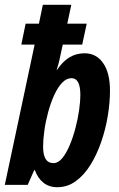

<svg xmlns="http://www.w3.org/2000/svg" viewBox="-27 -780 500 810"><path d="M214.8 9.8Q179.7 9.8 156 -9.3Q132.3 -28.3 120.1 -62H117.2L89.8 0H-6.8L119.1 -591.8H63L81.1 -680.2H137.2L153.8 -759.8H273.9L256.8 -680.2H338.9L319.8 -591.8H237.8Q227.5 -543.9 222.9 -523.4Q218.3 -502.9 211.9 -485.8H213.9Q238.8 -522 266.8 -538.6Q294.9 -555.2 330.1 -555.2Q379.4 -555.2 408.2 -513.7Q437 -472.2 437 -397.9Q437 -347.2 427.7 -291Q418.5 -234.9 400.1 -181.6Q381.8 -128.4 355 -85Q328.1 -41.5 293 -15.9Q257.8 9.8 214.8 9.8ZM198.2 -91.8Q218.3 -91.8 235.4 -112.3Q252.4 -132.8 266.6 -166.3Q280.8 -199.7 291 -238.5Q301.3 -277.3 306.6 -314.5Q312 -351.6 312 -378.9Q312 -450.2 274.9 -450.2Q252.9 -450.2 234.4 -430.2Q215.8 -410.2 201.2 -377.7Q186.5 -345.2 176 -306.4Q165.5 -267.6 160.2 -229.5Q154.8 -191.4 154.8 -161.1Q154.8 -91.8 198.2 -91.8Z"/></svg>

Font: Open Sans Condensed
Style: Bold Italic
Weight: 700
Width: 3
Italic angle: -12°
Designer: Monotype Design Team
Foundry: Monotype Imaging Inc.
Version: Version 3.003; ttfautohint (v1.8.4)